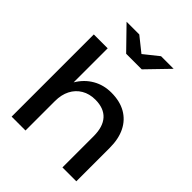

<svg xmlns="http://www.w3.org/2000/svg" viewBox="-268 -1128 1272 1272"><g transform="rotate(45 368.0 -491.5)"><path d="M69 -770H199V0H69ZM424 -580Q504 -580 560 -548Q616 -516 645.5 -456.5Q675 -397 675 -313V0H545V-292Q545 -381 503.5 -426.5Q462 -472 382 -472Q327 -472 285.5 -447.5Q244 -423 221.5 -379Q199 -335 199 -276L153 -301Q162 -389 199 -451Q236 -513 294 -546.5Q352 -580 424 -580ZM457 -831H311L163 -983H282L412 -879H356L486 -983H604Z"/></g></svg>

Font: Unbounded
Style: Regular
Weight: 400
Designer: Luke Prowse, Jean-Baptiste Morizot, Fátima Lázaro, Florian Runge
Foundry: NaN
Version: Version 1.701;gftools[0.9.28.dev5+ged2979d]